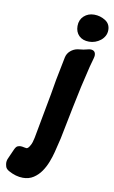

<svg xmlns="http://www.w3.org/2000/svg" viewBox="-278 -823 653 1095"><g transform="rotate(10 49.0 -275.5)"><path d="M270 -696Q270 -677 261.5 -661.5Q253 -646 239 -635Q225 -624 208 -618Q191 -612 173 -612Q136 -612 114.5 -633Q93 -654 93 -689Q93 -725 117 -747Q141 -769 176 -769Q211 -769 240.5 -750.5Q270 -732 270 -696ZM150 -562 172 -567Q183 -570 189 -570Q219 -570 219 -540Q219 -534 216 -523L202 -472L173 -349L147 -225L110 -40L90 42Q83 70 71 101Q59 132 41 158Q23 184 -3 201Q-29 218 -64 218Q-105 218 -148 194Q-165 184 -168.5 170.5Q-172 157 -172 150Q-172 135 -165 121L-141 67Q-133 50 -124 46.5Q-115 43 -107 43Q-98 43 -86 46Q-76 48 -73 48Q-63 48 -52 27Q-47 19 -43.5 7.5Q-40 -4 -37 -18L12 -282L26 -364L53 -500Q58 -523 76 -538.5Q94 -554 117 -558Z"/></g></svg>

Font: Bangerz 2
Style: Regular
Weight: 400
Designer: vernon adams
Foundry: Vernon Adams
Version: Version 2.10;December 28, 2023;FontCreator 13.0.0.2683 64-bi